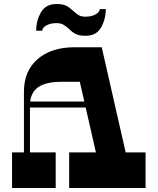

<svg xmlns="http://www.w3.org/2000/svg" viewBox="-20 -935 784 955"><path d="M324 0V-177H704V0ZM40 0V-177H257V0ZM99 -478Q99 -582 167 -641Q235 -700 352 -700H486L614 -138H466L377 -528H283Q206 -528 167.5 -499.5Q129 -471 129 -410V-147L99 -148ZM109 -400V-430H530V-400ZM160 -782Q160 -833 184 -874Q208 -915 261 -915Q293 -915 309.5 -906.5Q326 -898 345 -880Q360 -866 372.5 -859Q385 -852 406 -852Q435 -852 455.5 -863.5Q476 -875 476 -890H506Q506 -839 482.5 -798Q459 -757 406 -757Q374 -757 356.5 -766Q339 -775 322 -792Q307 -806 294 -813Q281 -820 260 -820Q231 -820 210.5 -808.5Q190 -797 190 -782Z"/></svg>

Font: Space Cowgirl
Style: Regular
Weight: 400
Designer: Valery Marier
Foundry: Valery Marier
Version: Version 1.000